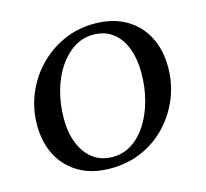

<svg xmlns="http://www.w3.org/2000/svg" viewBox="-99 -784 971 907"><g transform="rotate(-15 386.0 -330.5)"><path d="M335 10Q246 10 182.5 -26.5Q119 -63 85 -127.5Q51 -192 51 -277Q51 -356 80 -427Q109 -498 161.5 -553Q214 -608 284 -639.5Q354 -671 436 -671Q524 -671 588 -634.5Q652 -598 686 -533Q720 -468 720 -383Q720 -305 692 -234.5Q664 -164 612.5 -108.5Q561 -53 490.5 -21.5Q420 10 335 10ZM358 -40Q410 -40 452.5 -67.5Q495 -95 526 -143.5Q557 -192 574 -255.5Q591 -319 591 -390Q591 -458 571 -510.5Q551 -563 512 -592.5Q473 -622 417 -622Q366 -622 323 -594.5Q280 -567 248 -519Q216 -471 198.5 -407.5Q181 -344 181 -272Q181 -204 202.5 -151.5Q224 -99 263.5 -69.5Q303 -40 358 -40Z"/></g></svg>

Font: Spectral SemiBold
Style: Italic
Weight: 600
Italic angle: -10°
Designer: Jean-Baptiste Levee
Foundry: Production Type
Version: Version 2.001